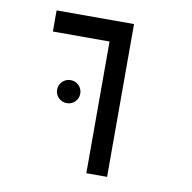

<svg xmlns="http://www.w3.org/2000/svg" viewBox="-70 -656 725 725"><g transform="rotate(10 293.0 -293.0)"><path d="M307.1 0V-504.9H89.8V-585.9H386.7V0ZM188 -247.6Q169.9 -247.6 156.7 -260.5Q143.6 -273.4 143.6 -291.5Q143.6 -310.1 156.7 -323Q169.9 -335.9 188 -335.9Q206.5 -335.9 219.5 -323Q232.4 -310.1 232.4 -291.5Q232.4 -273.4 219.5 -260.5Q206.5 -247.6 188 -247.6Z"/></g></svg>

Font: Cascadia Code NF SemiLight
Style: Regular
Weight: 350
Monospace: yes
Designer: Aaron Bell
Foundry: Saja Typeworks
Version: Version 2404.023; ttfautohint (v1.8.4)